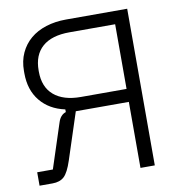

<svg xmlns="http://www.w3.org/2000/svg" viewBox="-79 -773 789 845"><g transform="rotate(-10 315.5 -350.0)"><path d="M481 -642H277Q197 -642 155.5 -605.5Q114 -569 114 -500V-495Q114 -426 156.5 -389.5Q199 -353 277 -353H481ZM545 -700V0H481V-295H244L176 -87Q159 -35 140 -17.5Q121 0 88 0H30V-60H100L165 -259Q175 -291 200 -299V-311Q130 -326 90 -375Q50 -424 50 -499V-509Q50 -554 66.5 -589.5Q83 -625 112 -649.5Q141 -674 182 -687Q223 -700 271 -700Z"/></g></svg>

Font: Space Grotesk Light
Style: Regular
Weight: 300
Designer: Florian Karsten
Foundry: Florian Karsten
Version: Version 2.000